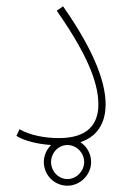

<svg xmlns="http://www.w3.org/2000/svg" viewBox="-20 -456 406 609"><path d="M32 -25C59 -8 101 1 142 4C128 18 119 37 119 58C119 99 152 133 194 133C234 133 269 99 269 58C269 32 256 9 235 -5C298 -26 315 -78 315 -125C315 -183 290 -279 180 -436L160 -422C272 -262 292 -179 292 -124C292 -64 260 -18 167 -18C125 -18 77 -26 42 -46ZM194 112C165 112 142 87 142 58C142 29 165 4 194 4C223 4 247 29 247 58C247 87 222 112 194 112Z"/></svg>

Font: Noto Sans Arabic UI SmCn Th
Style: Regular
Weight: 100
Width: 4
Designer: Monotype Design Team, Nadine Chahine and Nizar Qandah
Foundry: Monotype Imaging Inc.
Version: Version 2.010